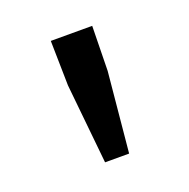

<svg xmlns="http://www.w3.org/2000/svg" viewBox="-67 -835 410 417"><g transform="rotate(-20 138.5 -627.0)"><path d="M110.4 -483.4 91.8 -668 89.8 -771.5H185.5L183.6 -668L166 -483.4Z"/></g></svg>

Font: Nasu
Style: Regular
Weight: 400
Designer: Ryoko NISHIZUKA (kana &amp; ideographs); Paul D. Hunt (Latin, Greek &amp; Cyrillic); Wenlong ZHANG (bopomofo); Sandoll C
Version: Version 2014.1215